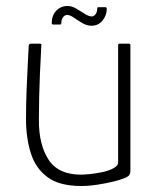

<svg xmlns="http://www.w3.org/2000/svg" viewBox="-20 -618 533 642"><path d="M252 4Q179 4 139 -25.5Q99 -55 83 -106Q67 -157 67 -219Q67 -270 69 -319Q71 -368 73 -407Q75 -446 76 -465Q77 -470 79.5 -471Q82 -472 87 -472H110Q116 -472 117.5 -471Q119 -470 118 -464Q118 -456 116.5 -431Q115 -406 113.5 -370.5Q112 -335 111 -294.5Q110 -254 110 -215Q110 -134 142.5 -84Q175 -34 251 -34Q260 -34 280.5 -36Q301 -38 322.5 -42.5Q344 -47 359.5 -55.5Q375 -64 375 -75V-467Q375 -469 376 -470.5Q377 -472 378 -472H411Q413 -472 414.5 -471Q416 -470 416 -467V-48Q416 -36 410.5 -30.5Q405 -25 387 -19Q380 -16 357.5 -10.5Q335 -5 306 -0.5Q277 4 252 4ZM158 -536Q153 -536 153 -541Q153 -566 168 -582Q183 -598 206 -598Q220 -598 234.5 -589.5Q249 -581 263 -572Q277 -563 287 -563Q294 -563 299.5 -570.5Q305 -578 305 -588Q305 -594 308 -594H332Q337 -594 337 -588Q337 -567 323 -549.5Q309 -532 286 -532Q270 -532 255 -541Q240 -550 227 -559Q214 -568 205 -568Q196 -568 190.5 -560Q185 -552 185 -541Q185 -536 181 -536Z"/></svg>

Font: Glory Thin ExtraLight
Style: Regular
Weight: 250
Version: Version 1.011